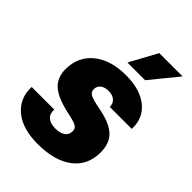

<svg xmlns="http://www.w3.org/2000/svg" viewBox="-218 -852 967 967"><g transform="rotate(45 265.0 -368.5)"><path d="M4 -172H165Q163 -141 181.5 -124.5Q200 -108 236 -108Q270 -108 289 -121.5Q308 -135 308 -161Q308 -180 292.5 -189Q277 -198 234 -207Q141 -226 101 -260.5Q61 -295 61 -356Q61 -445 125.5 -497.5Q190 -550 299 -550Q398 -550 455.5 -504.5Q513 -459 510 -379H353Q354 -403 337.5 -417.5Q321 -432 293 -432Q265 -432 249 -419.5Q233 -407 233 -385Q233 -365 251 -355.5Q269 -346 320 -336Q405 -321 444 -286Q483 -251 483 -185Q483 -92 415.5 -41Q348 10 228 10Q120 10 60.5 -39.5Q1 -89 4 -172ZM338 -747H504L384 -600H258Z"/></g></svg>

Font: Mona Sans ExtraBold
Style: Italic
Weight: 800
Italic angle: -11.7°
Designer: Deni Anggara
Foundry: GitHub
Version: Version 2.000